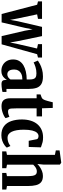

<svg xmlns="http://www.w3.org/2000/svg" viewBox="863 -1737 870 2664"><g transform="rotate(90 1298.0 -405.0)"><path d="M-14.5 -497V-553H227.5V-497L165 -485L221.5 -217.5L242 -110L261 -218.5L339 -553H467L536.5 -218L556 -109.5L577.5 -217.5L639 -484L578 -497V-553H764.5V-497L718 -485L581 7.5H467L392 -315.5L373.5 -422.5L352.5 -315.5L276.5 7.5H160L31.5 -485.5Z M949 11Q904.5 11 868.8 -8.8Q833 -28.5 812 -65.2Q791 -102 791 -152Q791 -201 812.2 -236.5Q833.5 -272 871.5 -294.8Q909.5 -317.5 959.8 -328.8Q1010 -340 1069 -340.5V-373.5Q1069 -408 1063 -430.5Q1057 -453 1038.8 -464.2Q1020.5 -475.5 983.5 -475.5Q936 -475.5 894.8 -462Q853.5 -448.5 832 -436.5L806.5 -495.5Q823 -507.5 854.5 -524.2Q886 -541 929.8 -553.5Q973.5 -566 1027 -566Q1096.5 -566 1134 -542.5Q1171.5 -519 1185.8 -474.8Q1200 -430.5 1200 -367V-59.5H1242V-4.5Q1232 -1.5 1212.2 1.8Q1192.5 5 1170.5 7.2Q1148.5 9.5 1130 9.5Q1103 9.5 1089.2 -3.5Q1075.5 -16.5 1075.5 -44V-66.5Q1065 -49 1048.8 -30.8Q1032.5 -12.5 1008.2 -0.8Q984 11 949 11ZM995.5 -71.5Q1021.5 -71.5 1039 -84.2Q1056.5 -97 1069 -115.5V-280.5Q1022 -280.5 991.5 -265.8Q961 -251 945.8 -225.5Q930.5 -200 930.5 -167Q930.5 -132.5 939.2 -111.5Q948 -90.5 962.8 -81Q977.5 -71.5 995.5 -71.5Z M1439 9Q1378 9 1353.8 -22.2Q1329.5 -53.5 1329.5 -111.5V-478H1275.5V-532Q1286 -536.5 1296.5 -539.8Q1307 -543 1316.2 -546.8Q1325.5 -550.5 1332 -556Q1338 -561.5 1342.5 -568.2Q1347 -575 1350.8 -583.5Q1354.5 -592 1358 -602Q1362.5 -614.5 1367.2 -632.2Q1372 -650 1376.8 -668.8Q1381.5 -687.5 1385 -702H1463.5L1468.5 -553H1581V-478H1469.5V-195Q1469.5 -148.5 1472 -124Q1474.5 -99.5 1484 -90.5Q1493.5 -81.5 1514 -81.5Q1533 -81.5 1553.2 -87.5Q1573.5 -93.5 1587 -100L1605 -46Q1590 -33 1564 -20.5Q1538 -8 1505.8 0.5Q1473.5 9 1439 9Z M1842 11Q1764 11 1715.8 -26Q1667.5 -63 1645.8 -127Q1624 -191 1623.5 -272Q1623.5 -342 1640.8 -397Q1658 -452 1690.5 -489.8Q1723 -527.5 1768.8 -547.5Q1814.5 -567.5 1871 -567.5Q1911 -567.5 1936.8 -561.2Q1962.5 -555 1979.8 -547.8Q1997 -540.5 2010.5 -537.5L2005 -368.5H1919.5L1898 -478Q1896 -488 1889 -493.8Q1882 -499.5 1872.8 -502Q1863.5 -504.5 1854 -504.5Q1828 -504.5 1808 -483Q1788 -461.5 1777 -416.8Q1766 -372 1765.5 -301.5Q1765.5 -246 1772.8 -203.5Q1780 -161 1794.2 -132.2Q1808.5 -103.5 1828.8 -89Q1849 -74.5 1874.5 -74.5Q1901 -74.5 1922.8 -80.2Q1944.5 -86 1961.8 -95.2Q1979 -104.5 1992 -114.5L2014 -64.5Q2003.5 -49.5 1979 -31.8Q1954.5 -14 1919.2 -1.5Q1884 11 1842 11Z M2114.5 -66.5V-732L2052.5 -744.5V-796.5L2219 -819.5H2224L2250 -801V-576.5L2241.5 -488Q2255.5 -504 2281 -521.8Q2306.5 -539.5 2339 -552.5Q2371.5 -565.5 2407.5 -565.5Q2462 -565.5 2492.5 -541.2Q2523 -517 2535 -470.2Q2547 -423.5 2547 -355V-66.5L2596 -58V0H2365V-57.5L2410 -66.5V-343Q2410 -388.5 2405.8 -419.2Q2401.5 -450 2387.5 -465.5Q2373.5 -481 2343.5 -481Q2324 -481 2307 -473.2Q2290 -465.5 2275.8 -454Q2261.5 -442.5 2250.5 -431V-67L2300 -57.5V0H2066.5V-57.5Z"/></g></svg>

Font: Merriweather 24pt SemiCondensed
Style: Bold
Weight: 700
Width: 4
Designer: Eben Sorkin
Foundry: Eben Sorkin
Version: Version 2.100